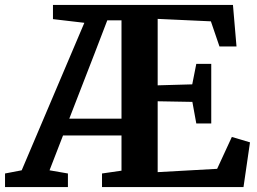

<svg xmlns="http://www.w3.org/2000/svg" viewBox="-64 -763 1049 783"><path d="M-43.5 0V-55.5L24.5 -68.5L280 -670L152 -685V-743H886L900.5 -573.5H831L796 -676L579 -686V-415L720 -419L736.5 -502.5H797.5V-259.5H736.5L720.5 -347.5L579 -350V-61L821.5 -74.5L881.5 -204.5L955.5 -182.5L929 0H352V-55.5L431.5 -67V-210.5H193L138 -68.5L213 -55.5V0ZM218.5 -279H431.5V-680H373.5L321.5 -544.5Z"/></svg>

Font: Merriweather 28pt
Style: Bold
Weight: 700
Version: Version 2.100